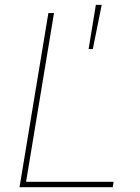

<svg xmlns="http://www.w3.org/2000/svg" viewBox="-20 -782 584 802"><path d="M61.5 0 182.1 -727.5H205.6L88.9 -22.5H454.6L450.7 0ZM350.1 -577.1 380.4 -761.7H404.8L367.7 -577.1Z"/></svg>

Font: Inter 18pt Thin
Style: Italic
Weight: 250
Italic angle: -9.3988°
Version: Version 4.001;git-66647c0bb